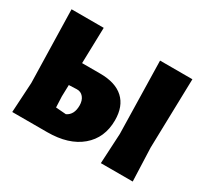

<svg xmlns="http://www.w3.org/2000/svg" viewBox="-131 -849 1129 1049"><g transform="rotate(30 433.5 -324.0)"><path d="M46 0 57 -189 46 -648H249L243 -422H357Q454 -422 504.5 -375.5Q555 -329 555 -241Q555 -130 478 -65Q401 0 266 0ZM809 -647 798 -210 806 0H605L615 -190L605 -647ZM238 -209 241 -141 306 -136Q347 -156 347 -214Q347 -246 331 -265.5Q315 -285 289 -284L240 -282Z"/></g></svg>

Font: Alegreya Sans SC Black
Style: Regular
Weight: 900
Designer: Juan Pablo del Peral
Foundry: Huerta Tipografica
Version: Version 2.007